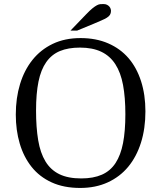

<svg xmlns="http://www.w3.org/2000/svg" viewBox="-20 -918 797 948"><path d="M698 -368Q698 -450 676.5 -517Q655 -584 614.5 -631Q574 -678 514 -704Q454 -730 378 -730Q300 -730 240.5 -701.5Q181 -673 140.5 -622.5Q100 -572 79 -503Q58 -434 58 -352Q58 -275 77.5 -209Q97 -143 136 -94Q175 -45 235 -17.5Q295 10 376 10Q452 10 512 -17.5Q572 -45 613 -94.5Q654 -144 676 -213.5Q698 -283 698 -368ZM158 -372Q158 -456 170 -515Q182 -574 208.5 -611.5Q235 -649 276 -666Q317 -683 375 -683Q437 -683 480 -662.5Q523 -642 549.5 -601Q576 -560 587.5 -498.5Q599 -437 599 -354Q599 -271 587.5 -211.5Q576 -152 550.5 -113Q525 -74 483 -55.5Q441 -37 381 -37Q316 -37 273 -58Q230 -79 204.5 -121Q179 -163 168.5 -226Q158 -289 158 -372ZM404 -846 328 -767H361L441 -800Q464 -810 480.5 -817Q497 -824 507.5 -830.5Q518 -837 523 -845Q528 -853 528 -864Q528 -869 526 -875Q524 -881 519.5 -886Q515 -891 508 -894.5Q501 -898 491 -898Q483 -898 475.5 -897.5Q468 -897 458.5 -892Q449 -887 436 -876.5Q423 -866 404 -846Z"/></svg>

Font: GradeGX
Style: Regular
Weight: 100
Width: 1
Designer: Adam Twardoch
Foundry: Adam Twardoch
Version: Version 2.002; DEVELOPMENT